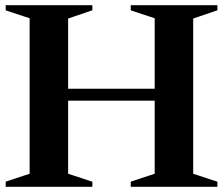

<svg xmlns="http://www.w3.org/2000/svg" viewBox="-20 -720 860 740"><path d="M2 -20 102.2 -53 94.2 -41.6V-658.4L102.2 -647L2 -680V-700H336V-680.4L234.6 -645.8L242.6 -657.2V-369.6L234.2 -378H584.6L576.2 -369.6V-658.4L584.2 -647L484 -680V-700H818V-680.4L716.6 -645.8L724.6 -657.2V-41.6L716.6 -53L818 -19.6V0H484V-20L584.2 -53L576.2 -41.6V-340.4L584.6 -332H234.2L242.6 -340.4V-41.6L234.6 -53L336 -19.6V0H2Z"/></svg>

Font: Wittgenstein
Style: Regular
Weight: 400
Designer: Jörg Drees
Foundry: Jörg Drees
Version: Version 1.003;Glyphs 3.1.2 (3151)